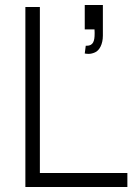

<svg xmlns="http://www.w3.org/2000/svg" viewBox="-20 -748 542 768"><path d="M319 -534C324.5 -533 329.5 -532.5 334.5 -532.5C342.5 -532.5 351 -534.5 360 -538.5C377.5 -546 391.5 -571 391.5 -605.5V-728H319V-630.5H358C358.5 -627 358.5 -623 358.5 -619V-613C358.5 -584.5 353 -565 327 -565H323ZM489.5 0V-56H139.5V-720H81.5V0Z"/></svg>

Font: Vela Sans Light
Style: Regular
Weight: 300
Designer: Principal design: Mikhail Sharanda - project Manrope.
Design modification: Ravid Balaliev
Foundry: Mikhail Sharanda
Version: Version 1.001